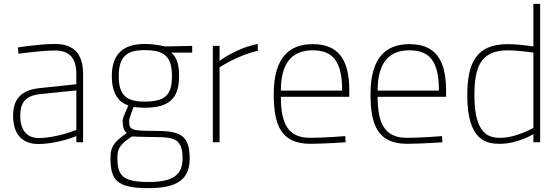

<svg xmlns="http://www.w3.org/2000/svg" viewBox="-20 -738 2901 996"><path d="M376 -64C376 -64 274 -22 180 -22C119 -22 85 -64 85 -137C85 -206 112 -242 190 -250L376 -269ZM411 -353C411 -456 366 -510 265 -510C185 -510 73 -492 73 -492L76 -459C76 -459 192 -476 265 -476C338 -476 376 -440 376 -353V-301L186 -281C88 -271 48 -222 48 -137C48 -40 97 9 179 9C279 9 376 -32 376 -32V0H411V-353Z M730 -211C636 -211 596 -243 596 -343C596 -443 636 -478 730 -478C835 -478 872 -443 872 -343C872 -243 835 -211 730 -211ZM785 -27C886 -27 927 -16 927 84C927 170 876 206 752 206C614 206 589 173 589 78C589 30 606 9 664 -30C664 -30 744 -27 785 -27ZM751 238C900 238 964 192 964 84C964 -39 911 -59 787 -59C656 -59 650 -64 650 -113C650 -126 673 -183 673 -183C685 -181 719 -179 727 -179C850 -179 909 -220 909 -343C909 -412 894 -442 869 -465H977V-500L837 -497C837 -497 785 -510 731 -510C624 -510 560 -462 560 -343C560 -247 600 -206 646 -191C646 -191 616 -128 616 -113C616 -82 622 -58 638 -48C584 -9 553 13 553 79C553 197 585 238 751 238Z M1119 0V-389C1119 -389 1219 -454 1317 -474V-510C1207 -489 1119 -422 1119 -422V-500H1084V0Z M1437 -268C1437 -420 1502 -477 1602 -477C1706 -477 1755 -421 1755 -268H1437ZM1589 -23C1473 -23 1437 -98 1437 -236H1792V-269C1792 -442 1725 -509 1602 -509C1488 -509 1400 -448 1400 -250C1400 -87 1439 7 1588 8C1661 8 1773 0 1773 0L1771 -32C1771 -32 1659 -23 1589 -23Z M1939 -268C1939 -420 2004 -477 2104 -477C2208 -477 2257 -421 2257 -268H1939ZM2091 -23C1975 -23 1939 -98 1939 -236H2294V-269C2294 -442 2227 -509 2104 -509C1990 -509 1902 -448 1902 -250C1902 -87 1941 7 2090 8C2163 8 2275 0 2275 0L2273 -32C2273 -32 2161 -23 2091 -23Z M2574 -23C2518 -23 2441 -40 2441 -242C2441 -391 2473 -477 2615 -477C2654 -477 2721 -469 2747 -465V-75C2747 -75 2660 -23 2574 -23ZM2747 -718V-497C2722 -501 2662 -509 2615 -509C2451 -509 2404 -414 2404 -242C2404 0 2512 8 2574 8C2665 8 2747 -42 2747 -42V0H2782V-718Z"/></svg>

Font: RazerF5 Thin
Style: Regular
Weight: 250
Foundry: Razer Inc.
Version: Version 2